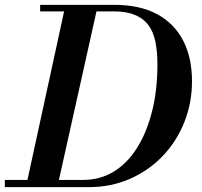

<svg xmlns="http://www.w3.org/2000/svg" viewBox="-47 -774 834 794"><path d="M-27 0V-30H298Q366 -30 422 -63.5Q478 -97 518.5 -160.5Q559 -224 581.5 -312Q604 -400 604 -508Q604 -561 595.5 -602Q587 -643 566.5 -670.5Q546 -698 510.5 -712.5Q475 -727 423 -727H119V-754H426Q530 -754 601.5 -716Q673 -678 710 -607Q747 -536 747 -438Q747 -349 715.5 -269.5Q684 -190 626.5 -129.5Q569 -69 490.5 -34.5Q412 0 319 0ZM60 0 224 -754H358L190 0Z"/></svg>

Font: Libre Bodoni Medium
Style: Italic
Weight: 500
Italic angle: -13°
Designer: Pablo Impallari, Rodrigo Fuenzalida
Foundry: Impallari Type
Version: Version 2.005;gftools[0.9.23]